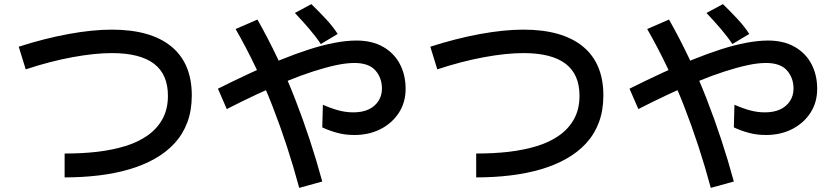

<svg xmlns="http://www.w3.org/2000/svg" viewBox="-20 -844 4040 933"><path d="M294 18V-98Q337 -98 375.5 -100Q414 -102 450 -106Q527 -115 590 -134.5Q653 -154 699 -187Q745 -220 770.5 -267.5Q796 -315 796 -379Q796 -483 728 -534.5Q660 -586 524 -586Q440 -586 331.5 -566Q223 -546 105 -507L71 -617Q195 -657 312 -678.5Q429 -700 523 -700Q712 -700 812 -618.5Q912 -537 912 -380Q912 -308 890.5 -250Q869 -192 828.5 -148Q788 -104 732 -72.5Q676 -41 607.5 -21Q539 -1 460 8.5Q381 18 294 18Z M1702 -188Q1657 -188 1618.5 -198.5Q1580 -209 1546 -225L1549 -335Q1587 -318 1623.5 -308Q1660 -298 1697 -298Q1740 -298 1770.5 -312Q1801 -326 1818.5 -352.5Q1836 -379 1836 -413Q1836 -466 1804 -502Q1772 -538 1702 -538Q1662 -538 1611.5 -527Q1561 -516 1500.5 -496.5Q1440 -477 1372 -449Q1304 -421 1231 -387Q1158 -353 1082 -314L1039 -413Q1119 -453 1196.5 -489Q1274 -525 1345.5 -554Q1417 -583 1482.5 -604Q1548 -625 1606 -636Q1664 -647 1712 -647Q1788 -647 1841.5 -616.5Q1895 -586 1923 -533Q1951 -480 1951 -412Q1951 -346 1918 -295.5Q1885 -245 1829 -216.5Q1773 -188 1702 -188ZM1434 69Q1379 -136 1304 -328.5Q1229 -521 1125 -703L1231 -749Q1336 -563 1413 -365.5Q1490 -168 1546 38ZM1539 -630Q1515 -666 1482 -704.5Q1449 -743 1413 -781L1493 -824Q1529 -789 1563.5 -752Q1598 -715 1621 -679Z M2294 18V-98Q2337 -98 2375.5 -100Q2414 -102 2450 -106Q2527 -115 2590 -134.5Q2653 -154 2699 -187Q2745 -220 2770.5 -267.5Q2796 -315 2796 -379Q2796 -483 2728 -534.5Q2660 -586 2524 -586Q2440 -586 2331.5 -566Q2223 -546 2105 -507L2071 -617Q2195 -657 2312 -678.5Q2429 -700 2523 -700Q2712 -700 2812 -618.5Q2912 -537 2912 -380Q2912 -308 2890.5 -250Q2869 -192 2828.5 -148Q2788 -104 2732 -72.5Q2676 -41 2607.5 -21Q2539 -1 2460 8.5Q2381 18 2294 18Z M3702 -188Q3657 -188 3618.5 -198.5Q3580 -209 3546 -225L3549 -335Q3587 -318 3623.5 -308Q3660 -298 3697 -298Q3740 -298 3770.5 -312Q3801 -326 3818.5 -352.5Q3836 -379 3836 -413Q3836 -466 3804 -502Q3772 -538 3702 -538Q3662 -538 3611.5 -527Q3561 -516 3500.5 -496.5Q3440 -477 3372 -449Q3304 -421 3231 -387Q3158 -353 3082 -314L3039 -413Q3119 -453 3196.5 -489Q3274 -525 3345.5 -554Q3417 -583 3482.5 -604Q3548 -625 3606 -636Q3664 -647 3712 -647Q3788 -647 3841.5 -616.5Q3895 -586 3923 -533Q3951 -480 3951 -412Q3951 -346 3918 -295.5Q3885 -245 3829 -216.5Q3773 -188 3702 -188ZM3434 69Q3379 -136 3304 -328.5Q3229 -521 3125 -703L3231 -749Q3336 -563 3413 -365.5Q3490 -168 3546 38ZM3539 -630Q3515 -666 3482 -704.5Q3449 -743 3413 -781L3493 -824Q3529 -789 3563.5 -752Q3598 -715 3621 -679Z"/></svg>

Font: Murecho Thin Medium
Style: Regular
Weight: 500
Version: Version 1.010